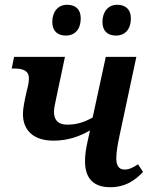

<svg xmlns="http://www.w3.org/2000/svg" viewBox="-20 -774 634 804"><path d="M466 -625C496 -625 528 -643 528 -698C528 -736 504 -754 471 -754C433 -754 409 -725 409 -682C409 -643 432 -625 466 -625ZM256 -625C286 -625 318 -643 318 -698C318 -736 295 -754 261 -754C223 -754 199 -725 199 -682C199 -643 222 -625 256 -625ZM204 -185C266 -185 316 -204 357 -228L347 -183C340 -153 336 -124 336 -99C336 -35 364 10 442 10C503 10 544 -17 579 -54L558 -86C535 -71 520 -64 501 -64C477 -64 467 -82 467 -111C467 -138 473 -171 481 -208L551 -536H423L368 -282C331 -261 299 -252 261 -252C226 -252 206 -269 206 -306C206 -318 210 -338 215 -361L252 -536H39L29 -487H41C76 -487 101 -478 101 -446C101 -434 99 -418 92 -393C83 -354 76 -319 76 -297C76 -225 124 -185 204 -185Z"/></svg>

Font: Noto Serif SemiBold
Style: Italic
Weight: 600
Italic angle: -12°
Designer: Monotype Design Team
Foundry: Monotype Imaging Inc.
Version: Version 2.014